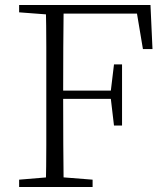

<svg xmlns="http://www.w3.org/2000/svg" viewBox="-20 -743 662 763"><path d="M56 0V-29L188 -40H209L348 -29V0ZM162 0Q164 -83 164 -166Q164 -249 164 -333V-390Q164 -474 164 -557.5Q164 -641 162 -723H233Q232 -641 231.5 -556Q231 -471 231 -377V-357Q231 -255 231.5 -169Q232 -83 233 0ZM198 -350V-383H440V-350ZM433 -244 420 -354V-379L433 -487H465V-244ZM56 -694V-723H198V-684H188ZM548 -548 520 -715 555 -689H198V-723H578L586 -548Z"/></svg>

Font: Noto Serif KR ExtraLight
Style: Regular
Weight: 200
Designer: Ryoko NISHIZUKA 西塚涼子 (kana & ideographs); Frank Grießhammer (Latin, Greek & Cyrillic); Wenlong ZHANG 张文龙 (bopomofo); San
Foundry: Adobe
Version: Version 2.002-H1;hotconv 1.1.0;makeotfexe 2.6.0